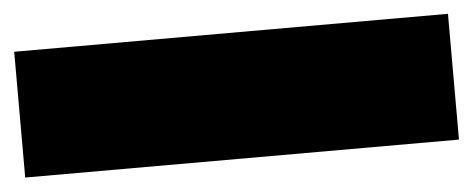

<svg xmlns="http://www.w3.org/2000/svg" viewBox="-29 -26 727 295"><g transform="rotate(-5 334.5 121.0)"><path d="M0 218V24H669V218Z"/></g></svg>

Font: Tomorrow Black
Style: Regular
Weight: 900
Designer: Tony de Marco, Monica Rizzolli
Foundry: Just in Type
Version: Version 2.002